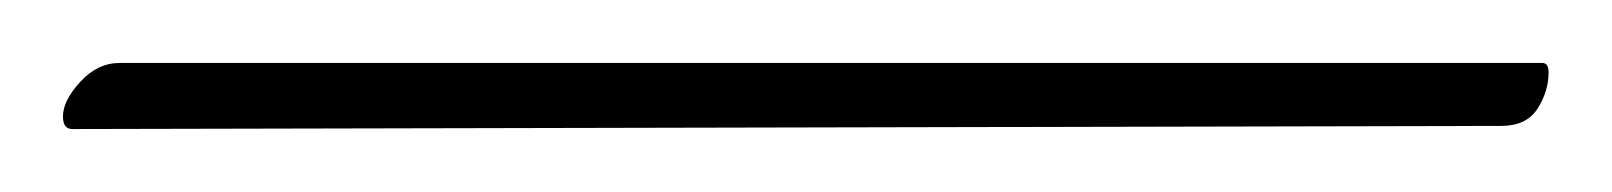

<svg xmlns="http://www.w3.org/2000/svg" viewBox="-20 94 512 61"><path d="M3 135Q0 135 0 131Q0 126 5.5 120Q11 114 18 114H470Q472 114 472 117Q472 123 468.5 128.5Q465 134 457 134Z"/></svg>

Font: Mea Culpa
Style: Regular
Weight: 400
Designer: Robert E. Leuschke
Foundry: Robert E. Leuschke
Version: Version 1.010; ttfautohint (v1.8.3)